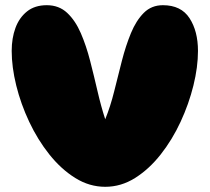

<svg xmlns="http://www.w3.org/2000/svg" viewBox="-20 -719 807 739"><path d="M385 0Q324 0 269.5 -34Q215 -68 170 -124.5Q125 -181 92.5 -250Q60 -319 42.5 -390Q25 -461 25 -523Q25 -572 39.5 -611.5Q54 -651 84 -675Q114 -699 160 -699Q207 -699 238.5 -669.5Q270 -640 291 -591.5Q312 -543 327 -484.5Q342 -426 355.5 -367.5Q369 -309 385 -260Q405 -309 419.5 -367.5Q434 -426 449 -484.5Q464 -543 484 -591.5Q504 -640 533.5 -669.5Q563 -699 607 -699Q677 -699 709.5 -649Q742 -599 742 -523Q742 -461 724.5 -390Q707 -319 675 -250Q643 -181 598.5 -124.5Q554 -68 500 -34Q446 0 385 0Z"/></svg>

Font: Cherry Bomb One
Style: Regular
Weight: 400
Designer: satsuyako
Foundry: satsuyako
Version: Version 4.100; ttfautohint (v1.8.3)